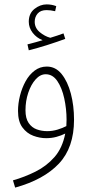

<svg xmlns="http://www.w3.org/2000/svg" viewBox="-20 -624 416 874"><path d="M49 230 39 197Q92 182 142 157Q192 132 228 91Q264 50 277 -16Q259 -7 237 -1Q215 5 190 5Q161 5 131.5 -6Q102 -17 82 -44Q62 -71 62 -119Q62 -153 71 -188.5Q80 -224 96.5 -254Q113 -284 137.5 -302.5Q162 -321 193 -321Q233 -321 260.5 -287Q288 -253 302.5 -198Q317 -143 317 -79Q317 48 248 121Q179 194 49 230ZM96 -122Q96 -85 110.5 -64Q125 -43 147.5 -35Q170 -27 195 -27Q219 -27 242 -34Q265 -41 282 -50Q283 -64 283 -79Q283 -128 272.5 -176Q262 -224 241 -255Q220 -286 188 -286Q163 -286 142 -262.5Q121 -239 108.5 -201.5Q96 -164 96 -122ZM111 -395 105 -422Q126 -427 143 -432Q160 -437 174 -441Q146 -452 128.5 -475Q111 -498 111 -525Q111 -563 137 -583.5Q163 -604 192 -604Q216 -604 236 -596L231 -573Q210 -578 192 -578Q165 -578 151.5 -562.5Q138 -547 138 -525Q138 -497 160.5 -478Q183 -459 209 -452Q226 -457 240.5 -462Q255 -467 269 -472L277 -447Q242 -434 196.5 -419.5Q151 -405 111 -395Z"/></svg>

Font: Noto Sans Arabic ExtCond ExtLt
Style: Regular
Weight: 200
Width: 2
Designer: Monotype Design Team, Nadine Chahine, Nizar Qandah and Khaled Hosny
Foundry: Monotype Imaging Inc.
Version: Version 2.012; ttfautohint (v1.8.4.7-5d5b)